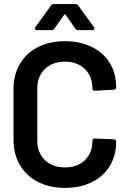

<svg xmlns="http://www.w3.org/2000/svg" viewBox="-20 -909 618 937"><path d="M46 -227V-474Q46 -544 77 -597Q108 -650 165 -679Q222 -708 297 -708Q371 -708 428 -680Q485 -652 516 -601Q547 -550 547 -483Q547 -478 543.5 -474.5Q540 -471 535 -471L443 -466Q431 -466 431 -477Q431 -536 394.5 -572Q358 -608 297 -608Q236 -608 199 -572Q162 -536 162 -477V-222Q162 -164 199 -128Q236 -92 297 -92Q358 -92 394.5 -127.5Q431 -163 431 -222Q431 -233 443 -233L535 -229Q540 -229 543.5 -226Q547 -223 547 -219Q547 -151 516 -99.5Q485 -48 428 -20Q371 8 297 8Q222 8 165 -21.5Q108 -51 77 -104Q46 -157 46 -227ZM243 -889H348Q357 -889 362 -882L438 -777Q441 -773 441 -769Q441 -762 431 -762H361Q352 -762 347 -770L300 -837Q298 -839 296 -839Q294 -839 293 -837L246 -770Q241 -762 232 -762H161Q153 -762 151 -766.5Q149 -771 153 -777L229 -882Q234 -889 243 -889Z"/></svg>

Font: Barlow SemiBold
Style: Regular
Weight: 600
Designer: Jeremy Tribby
Foundry: Tribby Type
Version: Version 1.422